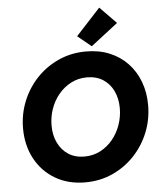

<svg xmlns="http://www.w3.org/2000/svg" viewBox="-63 -1022 905 1083"><g transform="rotate(-5 390.0 -480.5)"><path d="M376 7.3Q279.3 7.3 206.3 -35.9Q133.3 -79.1 92.8 -154.5Q52.2 -230 52.2 -326.2Q52.2 -407.2 81.8 -480Q111.3 -552.7 164.3 -608.4Q217.3 -664.1 288.6 -696Q359.9 -728 443.8 -728Q518.1 -728 577.6 -703.1Q637.2 -678.2 679.4 -633.3Q721.7 -588.4 744.1 -528.1Q766.6 -467.8 766.6 -396.5Q766.6 -314 736.8 -241Q707 -168 653.8 -112.1Q600.6 -56.2 529.8 -24.4Q459 7.3 376 7.3ZM383.8 -138.2Q433.1 -138.2 473.9 -159.4Q514.6 -180.7 544.2 -216.6Q573.7 -252.4 589.8 -298.1Q606 -343.8 606 -392.6Q606 -447.3 585.7 -490Q565.4 -532.7 527.3 -557.4Q489.3 -582 436 -582Q386.7 -582 345.9 -560.8Q305.2 -539.6 275.4 -503.7Q245.6 -467.8 229.7 -422.4Q213.9 -377 213.9 -328.1Q213.9 -273.9 234.4 -231Q254.9 -188 293 -163.1Q331.1 -138.2 383.8 -138.2ZM479 -754.4 401.4 -817.9 539.6 -967.8 632.3 -873Z"/></g></svg>

Font: Reddit Sans ExtraBold
Style: Italic
Weight: 800
Italic angle: -11.25°
Designer: Stephen Hutchings
Version: Version 1.013